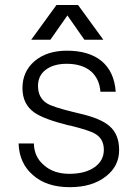

<svg xmlns="http://www.w3.org/2000/svg" viewBox="-20 -735 540 772"><path d="M54.7 -158.2Q57.6 -78.1 112.3 -31.2Q167 17.6 260.7 17.6Q350.6 17.6 405.3 -25.4Q459 -66.4 459 -131.8Q459 -194.3 420.9 -227.5Q385.7 -258.8 300.8 -278.3L272.5 -285.2Q192.4 -304.7 168.9 -319.3Q132.8 -341.8 132.8 -389.6Q132.8 -429.7 162.1 -453.1Q194.3 -478.5 248 -478.5Q308.6 -478.5 344.7 -449.2Q379.9 -418.9 383.8 -366.2H445.3Q439.5 -447.3 387.7 -490.2Q336.9 -531.2 249 -531.2Q168.9 -531.2 119.1 -489.3Q70.3 -447.3 70.3 -380.9Q70.3 -316.4 117.2 -283.2Q155.3 -255.9 257.8 -230.5H260.7Q339.8 -210.9 362.3 -197.3Q397.5 -176.8 397.5 -132.8Q397.5 -89.8 361.3 -63.5Q323.2 -36.1 258.8 -36.1Q195.3 -36.1 156.2 -71.3Q117.2 -104.5 116.2 -158.2ZM182.6 -575.2 251 -672.9 319.3 -575.2H395.5L293.9 -714.8H207L105.5 -575.2Z"/></svg>

Font: DotumChe
Style: Regular
Weight: 400
Monospace: yes
Version: Version 2.21